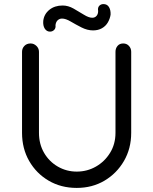

<svg xmlns="http://www.w3.org/2000/svg" viewBox="-20 -914 750 941"><path d="M584 -701Q601 -701 612 -689Q623 -677 623 -660V-263Q623 -186 587.5 -125Q552 -64 492 -28.5Q432 7 356 7Q279 7 218.5 -28.5Q158 -64 123 -125Q88 -186 88 -263V-660Q88 -677 99.5 -689Q111 -701 130 -701Q146 -701 158.5 -689Q171 -677 171 -660V-263Q171 -208 196 -165Q221 -122 263.5 -97.5Q306 -73 356 -73Q407 -73 450 -97.5Q493 -122 519.5 -165Q546 -208 546 -263V-660Q546 -677 556 -689Q566 -701 584 -701ZM225 -759Q209 -759 199.5 -773.5Q190 -788 192 -812Q196 -845 222 -866Q248 -887 287 -887Q314 -887 340.5 -872Q367 -857 391 -842Q415 -827 432 -827Q445 -827 453 -836Q461 -845 461 -860Q458 -876 466 -885Q474 -894 487 -894Q505 -894 514 -879.5Q523 -865 522 -842Q519 -822 508.5 -804Q498 -786 479.5 -775.5Q461 -765 436 -765Q408 -765 379.5 -779.5Q351 -794 326.5 -808.5Q302 -823 284 -823Q272 -823 263 -815Q254 -807 252 -791Q254 -776 245.5 -767.5Q237 -759 225 -759Z"/></svg>

Font: Quicksand Light Medium
Style: Regular
Weight: 500
Version: Version 3.006